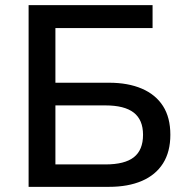

<svg xmlns="http://www.w3.org/2000/svg" viewBox="-20 -725 726 745"><path d="M91 0V-705H572V-616H195V-404H403Q477 -404 530.5 -381Q584 -358 612.5 -313.5Q641 -269 641 -202Q641 -136 612.5 -91Q584 -46 530.5 -23Q477 0 403 0ZM195 -87H389Q464 -87 499.5 -115Q535 -143 535 -202Q535 -260 499 -288Q463 -316 389 -316H195Z"/></svg>

Font: NunitoSans_10ptSemiBold
Style: Regular
Weight: 600
Designer: Vernon Adams
Foundry: Vernon Adams
Version: Version 3.101;gftools[0.9.27]